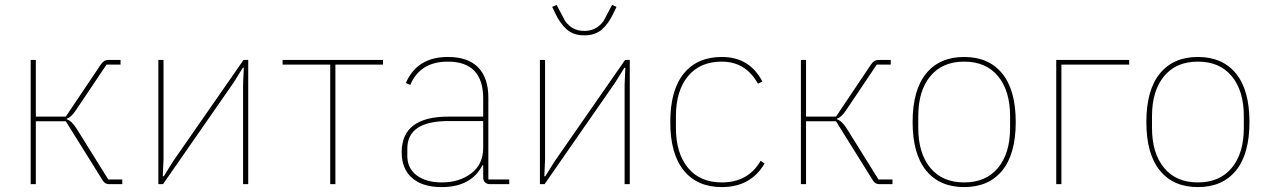

<svg xmlns="http://www.w3.org/2000/svg" viewBox="-20 -750 5169 782"><path d="M105 0V-506H126V-275H248L391 -488Q403 -506 421 -506H471V-487H414L289 -301Q269 -271 252 -267V-264Q272 -258 292 -226L421 -19H478V0H424Q408 0 399 -14L248 -256H126V0Z M625 0V-506H646V-101L643 -32H647L685 -93L972 -506H991V0H970V-405L973 -474H969L931 -413L644 0Z M1325 0V-487H1131V-506H1540V-487H1346V0Z M2054 0H1977Q1948 0 1948 -29V-77H1945Q1899 12 1779 12Q1701 12 1658.5 -25Q1616 -62 1616 -130Q1616 -275 1806 -275H1948V-349Q1948 -499 1804 -499Q1691 -499 1651 -404L1633 -412Q1679 -518 1804 -518Q1886 -518 1927.5 -475.5Q1969 -433 1969 -352V-19H2054ZM1779 -7Q1851 -7 1899.5 -44Q1948 -81 1948 -148V-257H1807Q1639 -257 1639 -145V-115Q1639 -64 1677.5 -35.5Q1716 -7 1779 -7Z M2241 -697 2229 -722 2247 -730 2282 -664Q2311 -624 2360 -624Q2409 -624 2438 -664L2473 -730L2491 -722L2479 -697Q2459 -654 2431.5 -630Q2404 -606 2360 -606Q2316 -606 2288.5 -630Q2261 -654 2241 -697ZM2179 0V-506H2200V-101L2197 -32H2201L2239 -93L2526 -506H2545V0H2524V-405L2527 -474H2523L2485 -413L2198 0Z M2920 12Q2820 12 2765 -55.5Q2710 -123 2710 -253Q2710 -383 2765 -450.5Q2820 -518 2920 -518Q3033 -518 3085 -418L3067 -409Q3017 -499 2920 -499Q2831 -499 2782 -439.5Q2733 -380 2733 -277V-229Q2733 -126 2782 -66.5Q2831 -7 2920 -7Q3027 -7 3078 -95L3094 -84Q3038 12 2920 12Z M3242 0V-506H3263V-275H3385L3528 -488Q3540 -506 3558 -506H3608V-487H3551L3426 -301Q3406 -271 3389 -267V-264Q3409 -258 3429 -226L3558 -19H3615V0H3561Q3545 0 3536 -14L3385 -256H3263V0Z M4062 -55.5Q4007 12 3907 12Q3807 12 3752 -55.5Q3697 -123 3697 -253Q3697 -383 3752 -450.5Q3807 -518 3907 -518Q4007 -518 4062 -450.5Q4117 -383 4117 -253Q4117 -123 4062 -55.5ZM4094 -229V-277Q4094 -380 4045 -439.5Q3996 -499 3907 -499Q3818 -499 3769 -439.5Q3720 -380 3720 -277V-229Q3720 -126 3769 -66.5Q3818 -7 3907 -7Q3996 -7 4045 -66.5Q4094 -126 4094 -229Z M4282 0V-506H4579V-487H4303V0Z M5014 -55.5Q4959 12 4859 12Q4759 12 4704 -55.5Q4649 -123 4649 -253Q4649 -383 4704 -450.5Q4759 -518 4859 -518Q4959 -518 5014 -450.5Q5069 -383 5069 -253Q5069 -123 5014 -55.5ZM5046 -229V-277Q5046 -380 4997 -439.5Q4948 -499 4859 -499Q4770 -499 4721 -439.5Q4672 -380 4672 -277V-229Q4672 -126 4721 -66.5Q4770 -7 4859 -7Q4948 -7 4997 -66.5Q5046 -126 5046 -229Z"/></svg>

Font: IBM Plex Sans Thin
Style: Regular
Weight: 100
Designer: Mike Abbink, Paul van der Laan, Pieter van Rosmalen
Foundry: Bold Monday
Version: Version 3.0